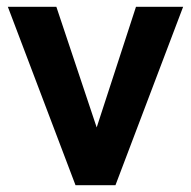

<svg xmlns="http://www.w3.org/2000/svg" viewBox="-20 -542 559 562"><path d="M3 -522H145L263 -169L378 -522H516L318 0H201Z"/></svg>

Font: Radio Canada SemiBold
Style: Regular
Weight: 600
Designer: Charles Daoud, Etienne Aubert Bonn, Alexandre Saumier Demers, Jacques Le Bailly
Foundry: Radio-Canada
Version: Version 2.104; ttfautohint (v1.8.4.7-5d5b);gftools[0.9.28.de